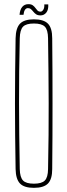

<svg xmlns="http://www.w3.org/2000/svg" viewBox="-20 -898 324 923"><path d="M143 5Q96 5 76 -16Q56 -37 55 -85Q53.5 -169.5 52.8 -246.8Q52 -324 52 -399.5Q52 -475 52.8 -552.2Q53.5 -629.5 55 -714Q56 -763 76 -784Q96 -805 143 -805Q190.5 -805 210.8 -784Q231 -763 231 -714Q232 -629.5 232.2 -552.2Q232.5 -475 232.5 -399.5Q232.5 -324 232.2 -246.8Q232 -169.5 231 -85Q231 -37 210.8 -16Q190.5 5 143 5ZM143 -15Q180.5 -15 195.5 -30.2Q210.5 -45.5 211 -85Q213 -171 213.5 -249.2Q214 -327.5 214 -403Q214 -478.5 213 -555Q212 -631.5 211 -714Q210.5 -754.5 195.5 -769.8Q180.5 -785 143 -785Q105.5 -785 90.8 -769.8Q76 -754.5 75 -714Q73 -631.5 72.2 -555Q71.5 -478.5 71.5 -403Q71.5 -327.5 72.5 -249.2Q73.5 -171 75 -85Q76 -45.5 90.8 -30.2Q105.5 -15 143 -15ZM193 -877H212Q213.5 -851.5 202.8 -837.8Q192 -824 175 -824Q161.5 -824 153.8 -829.2Q146 -834.5 140.5 -841.5Q135 -848.5 129 -853.8Q123 -859 114 -859Q105.5 -859 100 -850.8Q94.5 -842.5 93 -827H74Q76 -852 87 -865Q98 -878 116.5 -878Q130 -878 137.5 -872.5Q145 -867 150 -860Q155 -853 160.2 -847.5Q165.5 -842 175 -842Q182 -842 188 -851Q194 -860 193 -877Z"/></svg>

Font: Big Shoulders Display Thin Thin
Style: Regular
Weight: 250
Version: Version 2.002